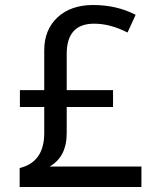

<svg xmlns="http://www.w3.org/2000/svg" viewBox="-20 -743 640 763"><path d="M519 -684.1 486.8 -613.8Q418 -648.9 354 -648.9Q245.1 -648.9 245.1 -528.8V-384.8H429.2V-317.9H245.1V-214.8Q245.1 -119.1 176.8 -81.1H542V0H58.1V-75.2Q155.8 -99.1 155.8 -213.9V-317.9H59.1V-384.8H155.8V-543Q155.8 -625 208.7 -674.1Q261.7 -723.1 350.1 -723.1Q443.8 -723.1 519 -684.1Z"/></svg>

Font: TypoPRO Noto Mono
Style: Regular
Weight: 400
Designer: Monotype Design Team
Foundry: Monotype Imaging Inc.
Version: Version 1.00